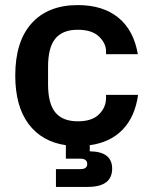

<svg xmlns="http://www.w3.org/2000/svg" viewBox="-20 -564 602 755"><path d="M200 101H296Q323 101 323 81Q323 60 296 60H239V7Q144 -7 92 -77Q40 -147 40 -267Q40 -401 104.5 -472.5Q169 -544 286 -544Q385 -544 445.5 -494.5Q506 -445 522 -351H397V-362Q397 -394 369 -420.5Q341 -447 286 -447Q226 -447 197.5 -412Q169 -377 169 -302V-232Q169 -157 197.5 -122Q226 -87 286 -87Q342 -87 369.5 -114.5Q397 -142 397 -179V-191H523Q511 -105 462.5 -54.5Q414 -4 333 7V31Q421 32 421 99Q421 171 325 171H200Z"/></svg>

Font: Mozilla Headline BETA SemiBold
Style: Regular
Weight: 600
Designer: Studio DRAMA
Foundry: Studio DRAMA
Version: Version 0.100